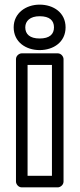

<svg xmlns="http://www.w3.org/2000/svg" viewBox="-20 -783 346 828"><path d="M204 -25H98.9V-503H204ZM229 25C239.7 25 254 15.1 254 0V-528C254 -538.7 244.1 -553 229 -553H73.9C63.2 -553 48.9 -543.1 48.9 -528V0C48.9 10.7 58.8 25 73.9 25ZM150.9 -617C108.5 -617 89 -635.9 89 -665C89 -692.4 109.7 -713 150.9 -713C193.9 -713 212.8 -694.6 212.8 -665C212.8 -635.4 193.9 -617 150.9 -617ZM150.9 -567C210.9 -567 262.8 -601.8 262.8 -665C262.8 -728.3 210.9 -763 150.9 -763C91.7 -763 39 -726.5 39 -665C39 -602 91.3 -567 150.9 -567Z"/></svg>

Font: Asimov
Style: WidOu
Weight: 500
Designer: Google
Version: Version 2.000980; 2014